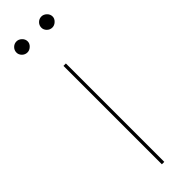

<svg xmlns="http://www.w3.org/2000/svg" viewBox="-234 -672 676 676"><g transform="rotate(-45 104.0 -334.0)"><path d="M14 0ZM110 -490V0H98V-490ZM70 -640Q70 -629.5 61.2 -621.2Q52.5 -613 42 -613Q30.5 -613 22.2 -621.2Q14 -629.5 14 -640Q14 -651.5 22.2 -659.8Q30.5 -668 42 -668Q52.5 -668 61.2 -659.8Q70 -651.5 70 -640ZM194 -640Q194 -629.5 185.2 -621.2Q176.5 -613 166 -613Q154.5 -613 146.2 -621.2Q138 -629.5 138 -640Q138 -651.5 146.2 -659.8Q154.5 -668 166 -668Q176.5 -668 185.2 -659.8Q194 -651.5 194 -640Z"/></g></svg>

Font: Lato Hairline
Style: Regular
Weight: 100
Designer: Lukasz Dziedzic
Foundry: tyPoland Lukasz Dziedzic
Version: Version 2.007; 2014-02-27